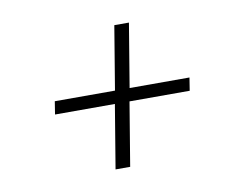

<svg xmlns="http://www.w3.org/2000/svg" viewBox="-54 -618 709 556"><g transform="rotate(-10 300.0 -340.0)"><path d="M244 -134 275 -321H99L105 -359H282L313 -546H356L325 -359H501L495 -321H318L287 -134Z"/></g></svg>

Font: Iosevka Curly Slab XLtExObl
Style: Regular
Weight: 200
Width: 7
Italic angle: -9°
Monospace: yes
Designer: Belleve Invis
Foundry: Belleve Invis
Version: Version 11.0.0; ttfautohint (v1.8.3)